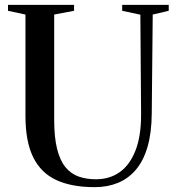

<svg xmlns="http://www.w3.org/2000/svg" viewBox="-20 -763 726 792"><path d="M371 9Q276 9 212.5 -20.2Q149 -49.5 117 -114.2Q85 -179 85 -285.5V-703L13 -718.5V-743H285.5V-718.5L203.5 -703V-269.5Q203.5 -196.5 215.5 -148.8Q227.5 -101 250 -73.5Q272.5 -46 304.2 -34.8Q336 -23.5 375.5 -23.5Q432.5 -23.5 474.2 -53.2Q516 -83 539.2 -143Q562.5 -203 562 -293.5L559 -702.5L484 -718.5V-743H676V-718.5L610 -703L606 -296.5Q605.5 -215 588.5 -157Q571.5 -99 540.2 -62.5Q509 -26 466 -8.5Q423 9 371 9Z"/></svg>

Font: Merriweather 120pt Medium
Style: Regular
Weight: 500
Version: Version 2.100